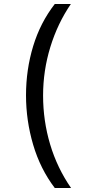

<svg xmlns="http://www.w3.org/2000/svg" viewBox="-20 -812 459 967"><path d="M256 135Q183 39 147 -83Q111 -205 111 -332Q111 -461 147 -579.5Q183 -698 256 -792H337Q270 -694 233.5 -575Q197 -456 197 -331Q197 -204 232.5 -85Q268 34 338 135Z"/></svg>

Font: lgurmukhi05
Style: Book
Weight: 400
Designer: Jelle Bosma - Monotype Design Team
Foundry: Monotype Imaging Inc.
Version: Version 2.003